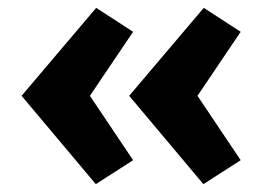

<svg xmlns="http://www.w3.org/2000/svg" viewBox="-20 -580 668 489"><path d="M225 -560 35 -336 224 -111 319 -172 209 -336 319 -499ZM309 -336 498 -111 593 -172 483 -336 593 -499 499 -560Z"/></svg>

Font: LT Wave Alt Black
Style: Regular
Weight: 900
Designer: Daniel Lyons
Version: Version 2.5 (Glyphs App)